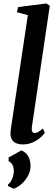

<svg xmlns="http://www.w3.org/2000/svg" viewBox="-20 -838 328 1128"><path d="M167 -90.5Q165 -73.5 169.5 -65Q174 -56.5 183.5 -56.5Q192.5 -56.5 203.5 -62Q214.5 -67.5 231.5 -83.5L243.5 -57.5Q235 -45.5 217.5 -29.8Q200 -14 173.5 -1.8Q147 10.5 111 10.5Q92.5 10.5 76.5 4.2Q60.5 -2 51 -16.2Q41.5 -30.5 41.5 -53.5Q41.5 -58 42.2 -65.2Q43 -72.5 44 -80.5Q45 -88.5 46 -95L143.5 -749L79.5 -766.5L86.5 -796.5L252 -817.5L272.5 -804.5ZM61 271 27 255V246.5Q42.5 234 52.2 210.2Q62 186.5 61 162.5Q61 144.5 53.2 130.2Q45.5 116 30.5 109.5V87.5L105.5 45.5Q132.5 56.5 145.8 80.2Q159 104 159.5 135Q160 165.5 145.2 193.5Q130.5 221.5 107.5 242Q84.5 262.5 61 271Z"/></svg>

Font: Merriweather 60pt SemiBold
Style: Italic
Weight: 600
Italic angle: -7.8°
Version: Version 2.101